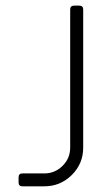

<svg xmlns="http://www.w3.org/2000/svg" viewBox="-20 -656 358 676"><path d="M136.2 -45.4Q173.3 -45.4 200.2 -72Q227.1 -98.6 227.1 -136.2V-622.6Q227.1 -636.2 241.2 -636.2H258.8Q272.9 -636.2 272.9 -622.6V-136.2Q272.9 -79.6 232.7 -39.8Q192.4 0 136.2 0H59.1Q45.4 0 45.4 -13.7V-31.7Q45.4 -45.4 59.1 -45.4Z"/></svg>

Font: GOSTRUS
Style: type A
Weight: 200
Designer: Юрий и Татьяна Кривогуз
Version: Version 01.0